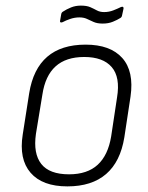

<svg xmlns="http://www.w3.org/2000/svg" viewBox="-20 -653 528 684"><path d="M220 11Q131 11 89 -37.5Q47 -86 61 -174L84 -321Q112 -494 285 -494Q373 -494 415.5 -446.5Q458 -399 445 -309L423 -164Q409 -77 358 -33Q307 11 220 11ZM226 -32Q291 -32 328 -66Q365 -100 376 -167L397 -306Q409 -378 378 -414Q347 -450 280 -450Q215 -450 178 -416.5Q141 -383 131 -316L108 -176Q98 -106 127 -69Q156 -32 226 -32ZM346 -569Q326 -569 313 -575Q300 -581 289 -586Q278 -591 263 -591Q246 -591 230 -585.5Q214 -580 203 -574Q198 -572 195.5 -573.5Q193 -575 194 -579L198 -602Q199 -609 205 -612Q217 -620 233 -626.5Q249 -633 268 -633Q289 -633 301.5 -627.5Q314 -622 325 -616Q336 -610 351 -610Q368 -610 383.5 -616Q399 -622 411 -628Q416 -630 418.5 -628Q421 -626 420 -622L415 -599Q414 -592 409 -589Q398 -582 382 -575.5Q366 -569 346 -569Z"/></svg>

Font: Sofia Sans Semi Condensed Light
Style: Italic
Weight: 300
Italic angle: -9°
Version: Version 4.100